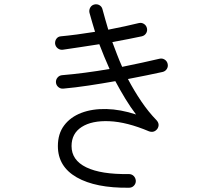

<svg xmlns="http://www.w3.org/2000/svg" viewBox="-20 -824 1040 899"><path d="M584 55Q428 57 339.5 6.5Q251 -44 251 -140Q251 -198 280.5 -237Q310 -276 361 -295.5Q412 -315 478 -313.5Q544 -312 617 -288Q591 -322 567 -361.5Q543 -401 520 -444Q458 -433 395 -423.5Q332 -414 276 -409Q263 -408 253 -416.5Q243 -425 242 -438Q241 -451 249.5 -461Q258 -471 271 -472Q320 -476 377.5 -483.5Q435 -491 493 -501Q480 -530 468 -559Q456 -588 445 -617Q399 -610 354 -603Q309 -596 273 -591Q260 -590 250 -598Q240 -606 238 -619Q237 -633 244.5 -643Q252 -653 265 -654Q298 -657 340 -662.5Q382 -668 425 -675Q418 -698 411.5 -720Q405 -742 399 -764Q396 -777 402.5 -788.5Q409 -800 422 -803Q435 -806 446 -799.5Q457 -793 460 -780Q466 -757 473 -733Q480 -709 487 -685Q528 -693 565 -701Q602 -709 630 -716Q643 -719 654 -712Q665 -705 668 -692Q671 -679 664 -668Q657 -657 644 -654Q616 -648 580.5 -641Q545 -634 506 -627Q517 -598 528 -569Q539 -540 552 -511Q600 -521 645 -530.5Q690 -540 727 -549Q740 -552 751 -545Q762 -538 765 -525Q768 -512 761 -501Q754 -490 741 -487Q709 -480 667.5 -471.5Q626 -463 579 -454Q608 -399 641.5 -349.5Q675 -300 713 -261Q730 -242 717 -221Q702 -201 678 -209Q574 -253 492 -256.5Q410 -260 362.5 -229.5Q315 -199 315 -140Q315 -74 384 -40.5Q453 -7 583 -9Q597 -9 606 0Q615 9 616 23Q616 36 607 45.5Q598 55 584 55Z"/></svg>

Font: Zen Maru Gothic
Style: Regular
Weight: 400
Designer: Yoshimichi Ohira
Foundry: Positype
Version: Version 1.002